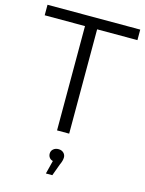

<svg xmlns="http://www.w3.org/2000/svg" viewBox="-130 -722 788 1040"><g transform="rotate(15 264.0 -201.5)"><path d="M230 -585H4V-644H524V-585H298V0H230ZM304 132Q304 150 293 173L268 241H232L251 166Q238 163 231 153.5Q224 144 224 132Q224 116 235.5 106Q247 96 264.5 96Q282 96 293 106.5Q304 117 304 132Z"/></g></svg>

Font: Montserrat Ace
Style: Regular
Weight: 400
Designer: Julieta Ulanovsky
Foundry: Julieta Ulanovsky
Version: Version 1